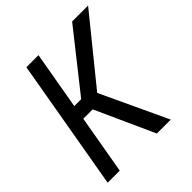

<svg xmlns="http://www.w3.org/2000/svg" viewBox="-192 -846 981 981"><g transform="rotate(-45 298.5 -355.5)"><path d="M238.3 -319.3H170.4L114.7 0H27.3L150.9 -710.9H238.3L183.6 -397.5H233.4L481.4 -710.9H596.7L314 -362.3L483.4 0H382.8Z"/></g></svg>

Font: MAUL Condensed Italic
Style: Condenced Regular Italic
Weight: 400
Italic angle: -12°
Designer: MAUL
Version: Version 1.0; 2020; ttfautohint (v1.8.3)